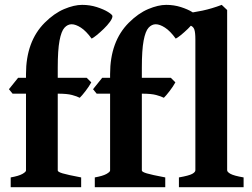

<svg xmlns="http://www.w3.org/2000/svg" viewBox="-20 -777 1048 797"><path d="M446.8 -710Q446.8 -700.7 436.3 -686.3Q425.8 -671.9 410.6 -657.2Q395.5 -642.6 381.6 -631.3Q367.7 -620.1 360.4 -616.7Q337.4 -648.4 315.7 -662.4Q293.9 -676.3 277.3 -676.3Q260.7 -676.3 247.6 -661.9Q234.4 -647.5 227.1 -608.4Q219.7 -569.3 219.7 -496.1V-454.1H339.8L358.9 -435.1Q349.6 -418 334.7 -398.7Q319.8 -379.4 311 -371.1Q299.8 -377 279.3 -382.6Q258.8 -388.2 219.7 -388.2V-69.3Q219.7 -63.5 239.7 -57.4Q259.8 -51.3 316.9 -40.5V0H24.4V-40.5Q57.6 -46.4 72.8 -54.9Q87.9 -63.5 87.9 -69.3V-388.2H32.2L17.1 -406.7L55.2 -454.1H87.9V-469.2Q87.9 -605 165.5 -682.6Q204.6 -721.7 246.1 -739.3Q287.6 -756.8 320.8 -756.8Q353 -756.8 381.8 -747.6Q410.6 -738.3 428.7 -727.1Q446.8 -715.8 446.8 -710ZM795.9 -710Q795.9 -700.7 785.4 -686.3Q774.9 -671.9 759.8 -657.2Q744.6 -642.6 730.7 -631.3Q716.8 -620.1 709.5 -616.7Q686.5 -648.4 664.8 -662.4Q643.1 -676.3 626.5 -676.3Q609.9 -676.3 596.7 -661.9Q583.5 -647.5 576.2 -608.4Q568.8 -569.3 568.8 -496.1V-454.1H689L708 -435.1Q698.7 -418 683.8 -398.7Q668.9 -379.4 660.2 -371.1Q648.9 -377 628.4 -382.6Q607.9 -388.2 568.8 -388.2V-69.3Q568.8 -63.5 588.9 -57.4Q608.9 -51.3 666 -40.5V0H373.5V-40.5Q406.7 -46.4 421.9 -54.9Q437 -63.5 437 -69.3V-388.2H381.3L366.2 -406.7L404.3 -454.1H437V-469.2Q437 -605 514.6 -682.6Q553.7 -721.7 595.2 -739.3Q636.7 -756.8 669.9 -756.8Q702.1 -756.8 731 -747.6Q759.8 -738.3 777.8 -727.1Q795.9 -715.8 795.9 -710ZM722.7 0V-40.5Q764.6 -47.9 777.8 -55.2Q791 -62.5 791 -70.3V-613.3Q791 -642.1 786.6 -654.8Q782.2 -667.5 768.6 -671.6Q754.9 -675.8 727.5 -678.7V-717.8Q781.2 -724.6 820.3 -732.9Q859.4 -741.2 900.4 -756.8L922.9 -735.4V-70.3Q922.9 -63 937 -55.2Q951.2 -47.4 991.2 -40.5V0Z"/></svg>

Font: Gentium Book Plus
Style: Bold
Weight: 700
Designer: Victor Gaultney, Annie Olsen, Iska Routamaa, Becca Hirsbrunner
Foundry: SIL International
Version: Version 6.101